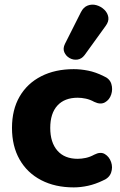

<svg xmlns="http://www.w3.org/2000/svg" viewBox="-20 -802 521 833"><path d="M300 11Q219 11 158.5 -20.5Q98 -52 65 -110Q32 -168 32 -247Q32 -326 65 -383Q98 -440 158.5 -471Q219 -502 300 -502Q330 -502 362.5 -495.5Q395 -489 429 -472Q456 -461 463 -438Q470 -415 462.5 -392Q455 -369 435.5 -358Q416 -347 389 -360Q371 -370 352.5 -374Q334 -378 317 -378Q260 -378 229 -344Q198 -310 198 -247Q198 -184 229 -148.5Q260 -113 317 -113Q334 -113 352.5 -117Q371 -121 389 -131Q416 -145 435 -133.5Q454 -122 462 -99Q470 -76 462 -53Q454 -30 427 -19Q394 -3 362 4Q330 11 300 11ZM347 -563Q334 -546 316 -543.5Q298 -541 282 -550Q266 -559 259 -575.5Q252 -592 262 -612L331 -749Q342 -771 360.5 -778Q379 -785 398.5 -779.5Q418 -774 432.5 -760Q447 -746 450 -727.5Q453 -709 438 -689Z"/></svg>

Font: Chiron GoRound TC EB
Style: Regular
Weight: 700
Designer: Ryoko NISHIZUKA 西塚涼子 (kana, bopomofo & ideographs); Paul D. Hunt (Latin, Greek & Cyrillic); Sandoll Communications 산돌커뮤니
Foundry: Adobe
Version: Version 1.000;hotconv 1.1.1;makeotfexe 2.6.0